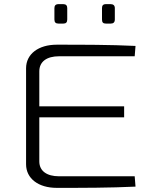

<svg xmlns="http://www.w3.org/2000/svg" viewBox="-20 -907 739 928"><path d="M286 -793C299 -793 305 -799 305 -813V-868C305 -880 299 -887 286 -887H263C249 -887 243 -880 243 -868V-813C243 -799 249 -793 263 -793ZM515 -793C528 -793 535 -799 535 -813V-868C535 -880 528 -887 515 -887H492C478 -887 473 -880 473 -868V-813C473 -799 478 -793 492 -793ZM631 -55H265C207 -55 170 -80 170 -127V-340H580V-393H170V-562C170 -610 207 -635 265 -635H631L635 -685C511 -691 381 -691 254 -691C166 -691 106 -646 106 -577V-113C106 -44 166 1 254 1C381 1 511 1 635 -5Z"/></svg>

Font: Exo 2 Light Expanded
Style: Regular
Weight: 300
Width: 7
Designer: Natanael Gama
Version: Version 1.001;PS 001.001;hotconv 1.0.70;makeotf.lib2.5.58329